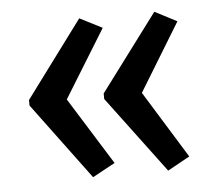

<svg xmlns="http://www.w3.org/2000/svg" viewBox="-38 -506 537 484"><g transform="rotate(-5 230.0 -264.0)"><path d="M35 -271 179 -465 236 -436 130 -264 236 -94 179 -63 35 -257ZM224 -271 369 -465 425 -436 320 -264 425 -94 369 -63 224 -257Z"/></g></svg>

Font: Noto Sans ExtraCondensed
Style: Regular
Weight: 400
Width: 2
Designer: Monotype Design Team
Foundry: Monotype Imaging Inc.
Version: Version 2.013; ttfautohint (v1.8.4.7-5d5b)